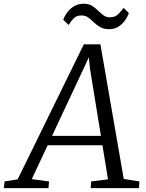

<svg xmlns="http://www.w3.org/2000/svg" viewBox="-80 -980 761 1000"><path d="M-60 0 -56 -35 12 -46 356.5 -749H443L564.5 -48L646 -35L644 0H392.5L394.5 -35L482.5 -46L388.5 -623L379 -719L398.5 -716L358 -628.5L85.5 -47L175.5 -35L172.5 0ZM148.5 -223.5 172 -272.5H466.5L474.5 -223.5ZM249.5 -877Q257.5 -899 272.2 -918Q287 -937 308 -948.8Q329 -960.5 355.5 -960.5Q381.5 -960.5 399 -949.8Q416.5 -939 430.2 -925.2Q444 -911.5 458.2 -900.8Q472.5 -890 492 -890Q520 -890 536.5 -906.8Q553 -923.5 563.5 -939L591 -912Q585 -894 571.5 -874.5Q558 -855 537.5 -841.5Q517 -828 489 -828Q460.5 -828 441.8 -838.8Q423 -849.5 408.8 -863.8Q394.5 -878 379.8 -888.8Q365 -899.5 344 -899.5Q319 -899.5 304.8 -885.5Q290.5 -871.5 277.5 -850Z"/></svg>

Font: Merriweather 7pt Light
Style: Italic
Weight: 300
Italic angle: -7.8°
Designer: Eben Sorkin
Foundry: Eben Sorkin
Version: Version 2.200;gftools[0.9.31]